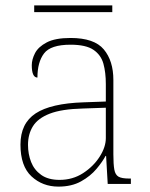

<svg xmlns="http://www.w3.org/2000/svg" viewBox="-20 -683 557 713"><path d="M197 10Q138 10 97 -28Q56 -66 56 -146Q56 -225 112.5 -262Q169 -299 290 -303L373 -306V-371Q373 -414 364 -446.5Q355 -479 327 -498Q299 -517 242 -517Q168 -517 143.5 -484.5Q119 -452 119 -395Q98 -395 98 -441Q98 -462 110 -485.5Q122 -509 153.5 -525.5Q185 -542 242 -542Q330 -542 365.5 -499.5Q401 -457 401 -386V-110Q401 -73 404.5 -53.5Q408 -34 420 -27Q432 -20 459 -20H466V0H380L374 -104H372Q361 -83 338.5 -56Q316 -29 281 -9.5Q246 10 197 10ZM201 -15Q250 -15 288.5 -40Q327 -65 350 -101Q373 -137 373 -170V-283L287 -280Q209 -278 165 -261Q121 -244 102.5 -214.5Q84 -185 84 -145Q84 -111 95.5 -81.5Q107 -52 133 -33.5Q159 -15 201 -15ZM107 -638V-663H397V-638Z"/></svg>

Font: Noto Serif Tamil Thin
Style: Regular
Weight: 100
Designer: Indian Type Foundry, Tom Grace, and the Monotype Design Team
Foundry: Monotype Imaging Inc.
Version: Version 2.004; ttfautohint (v1.8.4.7-5d5b)